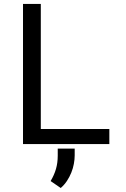

<svg xmlns="http://www.w3.org/2000/svg" viewBox="-20 -731 640 974"><path d="M187 -76.7H534.7V0H96.7V-710.9H187ZM358.9 57.1Q358.9 77.6 354.7 100.1Q350.6 122.6 341.8 144.5Q333 166.5 319.6 186.8Q306.2 207 288.1 222.7L236.8 187.5Q254.9 157.2 263.9 126.2Q272.9 95.2 272.9 58.6V22.9H358.9Z"/></svg>

Font: Roboto Mono
Style: Regular
Weight: 400
Designer: Google
Version: Version 2.000985; 2015; ttfautohint (v1.3)